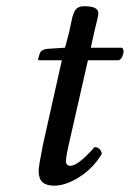

<svg xmlns="http://www.w3.org/2000/svg" viewBox="-20 -581 413 611"><path d="M116.2 -118.2 176.8 -389.2H106.9Q101.1 -389.2 101.1 -391.1Q101.1 -394.5 106 -409.2Q109.9 -424.3 133.8 -425.8L187 -429.2L200.2 -479Q202.1 -486.8 204.8 -501.2Q207.5 -515.6 209.7 -524.2Q211.9 -532.7 215.8 -542Q219.7 -551.3 226.8 -555.9Q233.9 -560.5 244.1 -561Q293 -562.5 293 -539.1Q293 -533.7 290.3 -522Q287.6 -510.3 283.9 -495.6Q280.3 -481 278.8 -474.1L269 -429.2H368.2Q376 -423.3 371.8 -408.2Q367.7 -393.1 357.9 -389.2H259.8L200.2 -127Q189.9 -82.5 189.9 -67.9Q189.9 -60.1 194.3 -56.6Q198.7 -53.2 203.1 -53.2Q228.5 -53.2 280.8 -112.8Q299.3 -112.8 304.2 -91.8Q277.8 -46.9 234.1 -18.6Q190.4 9.8 151.9 9.8Q127.4 9.8 115.2 -1.2Q103 -12.2 103 -38.1Q103 -51.3 116.2 -118.2Z"/></svg>

Font: Common Serif News
Style: Italic
Weight: 450
Italic angle: -12°
Designer: Philipp H. Poll, Khaled Hosny
Foundry: Stefan Peev, Context Ltd.
Version: Version 1.026